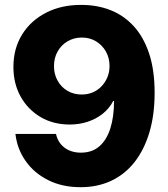

<svg xmlns="http://www.w3.org/2000/svg" viewBox="-20 -759 691 790"><path d="M311.5 11.2Q235.8 11.2 177.7 -18.1Q119.6 -47.4 85 -97.2Q50.3 -147 43.5 -208H210.4Q218.3 -171.9 245.6 -151.4Q272.9 -130.9 313 -130.9Q358.9 -130.9 388.9 -157Q418.9 -183.1 434.1 -231Q449.2 -278.8 449.2 -343.3H445.8Q429.7 -312.5 402.6 -291Q375.5 -269.5 341.1 -258.1Q306.6 -246.6 267.1 -246.6Q199.2 -246.6 147 -277.3Q94.7 -308.1 64.9 -361.6Q35.2 -415 35.2 -483.4Q35.2 -559.1 70.8 -616.7Q106.4 -674.3 169.7 -706.8Q232.9 -739.3 315.4 -738.8Q378.9 -738.8 433.3 -717.8Q487.8 -696.8 528.8 -652.8Q569.8 -608.9 593 -540.5Q616.2 -472.2 616.2 -377Q616.2 -287.1 595 -215.3Q573.7 -143.6 534.2 -92.8Q494.6 -42 438.2 -15.4Q381.8 11.2 311.5 11.2ZM315.9 -370.1Q340.8 -370.1 361.6 -378.9Q382.3 -387.7 397.7 -403.8Q413.1 -419.9 421.9 -441.2Q430.7 -462.4 430.7 -487.3Q430.7 -520.5 415.8 -546.9Q400.9 -573.2 375.2 -588.9Q349.6 -604.5 316.9 -604.5Q284.2 -604.5 258.1 -589.1Q231.9 -573.7 217 -547.1Q202.1 -520.5 202.1 -486.8Q202.1 -453.6 217 -427Q231.9 -400.4 257.6 -385.3Q283.2 -370.1 315.9 -370.1Z"/></svg>

Font: Inter 20pt ExtraBold
Style: Regular
Weight: 800
Version: Version 4.001;git-66647c0bb